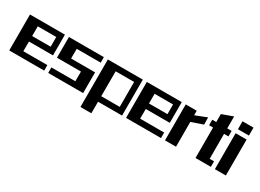

<svg xmlns="http://www.w3.org/2000/svg" viewBox="-28 -1238 2754 2033"><g transform="rotate(30 1348.5 -221.5)"><path d="M133.8 -253.4H359.9V-372.1H134.3ZM133.3 -67.4H427.2V0H0V-439.5H427.2V-186H133.8Z M476.1 -439.5H903.3V-372.1H610.4L609.9 -253.4H903.3V0H476.1V-67.4H769L769.5 -186H476.1Z M1379.4 0H1085.9L1085.4 141.6H952.1V-439.5H1379.4ZM1085.9 -67.4H1312V-372.1H1086.4Z M1562 -253.4H1788.1V-372.1H1562.5ZM1561.5 -67.4H1855.5V0H1428.2V-439.5H1855.5V-186H1562Z M2038.6 -303.2 2039.1 0H1904.3V-439.5H2038.6V-384.3L2178.2 -439L2179.7 -351.6Z M2411.6 -372.1V-67.4H2465.3V0H2277.3V-372.1H2228.5V-439.5H2277.3V-536.6L2411.6 -585.4V-439.5H2465.3V-372.1Z M2648.4 -488.3H2514.2V-585.4H2648.4ZM2648.4 0H2514.2V-439.5H2648.4Z"/></g></svg>

Font: Aqlam Corner
Style: Regular
Weight: 400
Designer: Developer/ Husham Jawad
Version: Version 1.00;December 29, 2020;FontCreator 13.0.0.2683 32-bi